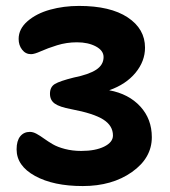

<svg xmlns="http://www.w3.org/2000/svg" viewBox="-20 -561 573 649"><path d="M36.1 -56.2Q36.1 -85 48.3 -100.1Q60.5 -115.2 81.1 -115.2Q91.8 -115.2 103.8 -108.6Q115.7 -102.1 128.9 -92.5Q142.1 -83 158.2 -73.5Q174.3 -64 199.7 -57.4Q225.1 -50.8 254.9 -50.8Q302.2 -50.8 332 -65.4Q361.8 -80.1 361.8 -103Q361.8 -136.2 329.1 -157Q296.4 -177.7 221.2 -191.9Q181.6 -199.2 165.3 -210.7Q148.9 -222.2 148.9 -244.1Q148.9 -267.1 165.5 -277.1Q182.1 -287.1 229 -298.8Q280.3 -309.1 305.2 -325.4Q330.1 -341.8 330.1 -368.2Q330.1 -390.1 304 -404.1Q277.8 -418 240.2 -418Q205.1 -418 172.9 -408Q140.6 -397.9 118.4 -387.9Q96.2 -377.9 85 -377.9Q66.4 -377.9 54.7 -393.1Q43 -408.2 43 -429.2Q43 -463.4 73.2 -489.5Q103.5 -515.6 149.4 -528.3Q195.3 -541 247.1 -541Q353 -541 411.6 -502.2Q470.2 -463.4 470.2 -399.9Q470.2 -354 438 -314.9Q405.8 -275.9 349.1 -255.9Q415 -243.7 454.1 -201.2Q493.2 -158.7 493.2 -97.2Q493.2 -26.9 426 20.5Q358.9 67.9 259.8 67.9Q160.6 67.9 98.4 33.7Q36.1 -0.5 36.1 -56.2Z"/></svg>

Font: Shantell Sans Irregular Bouncy
Style: Regular
Weight: 600
Designer: Stephen Nixon, Anya Danilova, Shantell Martin
Foundry: Arrow Type
Version: Version 1.006;[9816181b4]